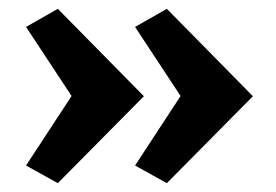

<svg xmlns="http://www.w3.org/2000/svg" viewBox="-20 -430 625 435"><path d="M358 -410 553 -212 358 -15 286 -55 398 -226V-199L286 -369ZM111 -410 306 -212 111 -15 39 -55 151 -226V-199L39 -369Z"/></svg>

Font: Ysabeau ExtraBold
Style: Regular
Weight: 800
Designer: Christian Thalmann (Catharsis Fonts)
Version: Version 2.002